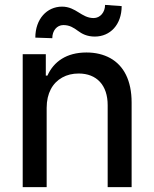

<svg xmlns="http://www.w3.org/2000/svg" viewBox="-20 -768 633 788"><path d="M171.5 -325.3C171.5 -385.3 195.7 -427.9 235.4 -449.9C255 -460.9 277.7 -466.3 302.9 -466.3C377.1 -466.3 421.9 -418 421.9 -336.6V0H520.2V-346.9C520.2 -437.9 487.9 -498.6 432.5 -529.5C404.5 -544.7 372.2 -552.6 334.9 -552.6C252.8 -552.6 200.3 -514.9 174.7 -457.7H168V-545.5H73.2V0H171.5ZM194.6 -611.2C194.6 -642 213.4 -665.1 240.1 -665.1C266 -665.1 282.3 -654.1 299.4 -641.7C316.1 -629.3 336.6 -617.9 369.7 -617.9C431.8 -618.3 479 -665.8 479.4 -742.9L411.2 -747.9C411.2 -717.7 391.3 -693.9 364.3 -693.9C313.9 -693.9 293 -740.4 234.7 -740.8C172.6 -740.8 125 -690 125 -613.6Z"/></svg>

Font: Inter 465
Style: Regular
Weight: 400
Designer: Rasmus Andersson
Foundry: rsms
Version: Version 3.019;Glyphs 3.1.2 (3151)